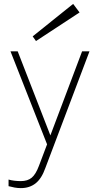

<svg xmlns="http://www.w3.org/2000/svg" viewBox="-20 -742 513 987"><path d="M87 225Q71 225 54.5 222Q38 219 24 215V181Q37 185 54 187Q71 189 87 189Q122 189 143 171.5Q164 154 180 111L222 0L34 -478H71L239 -46L402 -478H440L213 122Q194 176 163 200.5Q132 225 87 225ZM165 -531 148 -555 356 -722 389 -678Z"/></svg>

Font: Zen Kaku Gothic New Light
Style: Regular
Weight: 300
Designer: Yoshimichi Ohira
Foundry: Positype
Version: Version 1.002